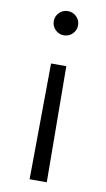

<svg xmlns="http://www.w3.org/2000/svg" viewBox="-85 -598 451 817"><g transform="rotate(10 141.0 -189.5)"><path d="M104 176.8 108.4 -324.2H174.3L178.2 176.8ZM140.6 -451.7Q119.1 -451.7 103.8 -467Q88.4 -482.4 88.4 -503.9Q88.4 -525.9 103.8 -541Q119.1 -556.2 140.6 -556.2Q162.6 -556.2 178 -541Q193.4 -525.9 193.4 -503.9Q193.4 -482.4 178 -467Q162.6 -451.7 140.6 -451.7Z"/></g></svg>

Font: Inter Light
Style: Regular
Weight: 300
Designer: Rasmus Andersson
Foundry: rsms
Version: Version 4.000;git-a52131595